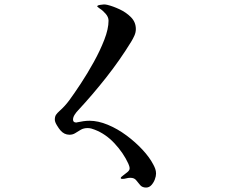

<svg xmlns="http://www.w3.org/2000/svg" viewBox="-20 -785 1040 865"><path d="M683 -3Q683 9 677.5 23.5Q672 38 662 49Q652 60 638 60Q621 60 611.5 49Q602 38 593.5 27Q585 16 567 16Q558 16 549 18.5Q540 21 532 21Q530 21 527 20.5Q524 20 524 17Q524 13 534 6Q544 -1 554 -9.5Q564 -18 564 -26Q564 -32 562 -37.5Q560 -43 558 -48Q536 -96 496 -139Q456 -182 406 -201Q399 -204 391 -206Q383 -208 375 -208Q357 -208 344 -200.5Q331 -193 319.5 -185.5Q308 -178 293 -178Q269 -178 252 -198Q245 -206 236 -221Q227 -236 227 -246Q227 -260 232.5 -268Q238 -276 247 -284Q272 -306 292 -333Q314 -363 344 -408.5Q374 -454 402.5 -505.5Q431 -557 450 -606Q469 -655 469 -692Q469 -708 456 -723Q443 -738 430 -746Q429 -747 423.5 -751Q418 -755 418 -756Q418 -761 431 -763Q444 -765 448 -765Q452 -765 456 -764.5Q460 -764 464 -763Q489 -757 519 -743Q549 -729 570.5 -707Q592 -685 592 -654Q592 -639 585.5 -624.5Q579 -610 571 -597Q520 -514 458.5 -436Q397 -358 331 -287Q324 -280 316.5 -268.5Q309 -257 309 -246Q309 -233 324 -233Q325 -233 326 -233.5Q327 -234 328 -234Q342 -237 356 -239Q370 -241 383 -241Q422 -241 465.5 -223Q509 -205 549.5 -175Q590 -145 622 -110.5Q654 -76 671 -43Q676 -34 679.5 -24Q683 -14 683 -3Z"/></svg>

Font: Kaisei HarunoUmi Medium
Style: Regular
Weight: 500
Designer: Font-Kai, 金井和夫
Foundry: KAZUO KANAI
Version: Version 5.003